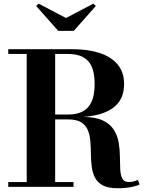

<svg xmlns="http://www.w3.org/2000/svg" viewBox="-20 -1018 800 1046"><path d="M206 -378.5V-394H350.5Q398.5 -394 430.8 -411Q463 -428 479.2 -464.5Q495.5 -501 495.5 -560.5Q495.5 -620 479.2 -655.8Q463 -691.5 430.8 -707.8Q398.5 -724 350.5 -724H25V-750H375.5Q458.5 -750 521.5 -729.8Q584.5 -709.5 620.2 -667.5Q656 -625.5 656 -560.5Q656 -495.5 622.5 -455.5Q589 -415.5 526.2 -397Q463.5 -378.5 375.5 -378.5ZM25 0V-26H380.5V0ZM125.5 -14.5V-735.5H280.5V-14.5ZM620.5 7.5Q569.5 7.5 540.2 -8.2Q511 -24 497.2 -50.8Q483.5 -77.5 479.5 -111Q475.5 -144.5 475.2 -180Q475 -215.5 472.2 -248.8Q469.5 -282 458.5 -309Q447.5 -336 422 -351.8Q396.5 -367.5 350.5 -367.5H206V-381H430.5Q499 -381 539.5 -362Q580 -343 600 -311.2Q620 -279.5 626.5 -241.8Q633 -204 633.2 -166.2Q633.5 -128.5 635 -96.8Q636.5 -65 646 -45.8Q655.5 -26.5 681 -26.5Q697 -26.5 709 -29.8Q721 -33 731.5 -38L740.5 -12.5Q728.5 -6 696 0.8Q663.5 7.5 620.5 7.5ZM297 -850 177 -985.5 190.5 -998 339.5 -920 488.5 -998 502 -985.5 382 -850Z"/></svg>

Font: Bodoni Moda 9pt
Style: Bold
Weight: 700
Designer: Owen Earl
Foundry: indestructible type
Version: Version 2.005